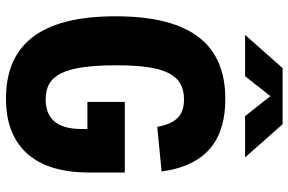

<svg xmlns="http://www.w3.org/2000/svg" viewBox="-186 -794 991 660"><g transform="rotate(90 310.0 -463.5)"><path d="M330 -396.5V-268H423V-248.5C423 -155.5 380.5 -124.5 321 -124.5C237.5 -124.5 204 -186.5 204 -369C204 -538 237.5 -600 321 -600C375.5 -600 403.5 -574 415.5 -508L569 -523C547 -683 454.5 -742 319.5 -742C140 -742 35.5 -633.5 35.5 -365C35.5 -96.5 140 12 319.5 12C454.5 12 572.5 -57.5 572.5 -272.5V-396.5ZM99.5 -810H241.5L310 -897L378.5 -810H520.5L406.5 -939H213.5Z"/></g></svg>

Font: Monaspace Neon ExtraBold
Style: Regular
Weight: 800
Designer: Riley Cran & the Lettermatic Team
Foundry: Lettermatic
Version: Version 1.200 (Monaspace Neon)